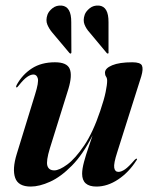

<svg xmlns="http://www.w3.org/2000/svg" viewBox="-20 -677 554 706"><path d="M482.5 -93.5Q486 -93 481.5 -87Q453.5 -43 414.2 -17Q375 9 334.5 9Q282 9 282 -38Q282 -56 289 -82Q296 -108 305.2 -134.2Q314.5 -160.5 320.5 -179.5Q285 -109 244.2 -67.8Q203.5 -26.5 164.2 -8.8Q125 9 93 9Q47 9 35.8 -23Q24.5 -55 41.5 -110.5L109 -330Q123 -374.5 119 -388.8Q115 -403 103 -403Q92.5 -403 79.8 -394.2Q67 -385.5 48 -361.5Q43 -355 41 -355.5Q37 -356 42 -366Q62.5 -403 97.2 -425.5Q132 -448 182 -448Q226 -448 236.2 -424Q246.5 -400 231.5 -350L163.5 -132Q149 -84.5 154.2 -67.5Q159.5 -50.5 179.5 -50.5Q198 -50.5 227.5 -72.2Q257 -94 289.5 -142Q322 -190 348.5 -269Q363 -311.5 368.5 -338.8Q374 -366 374 -380Q374 -389.5 370 -395.2Q366 -401 366 -409.5Q366 -426 392.5 -437Q419 -448 466.5 -448Q496.5 -448 502 -435.8Q507.5 -423.5 499.5 -396.5L411 -117Q397.5 -75.5 400 -60.2Q402.5 -45 415.5 -45Q426 -45 439.5 -54.2Q453 -63.5 475 -89Q480 -94 482.5 -93.5ZM379 -595.5V-486Q380 -482 378 -480.5Q375 -479 372.5 -482L309.5 -557.5Q297 -571 290.8 -586.8Q284.5 -602.5 291.5 -623Q296 -635.5 310 -646.8Q324 -658 344 -656.5Q379.5 -653 379 -595.5ZM242 -595.5 242.5 -486Q243 -482.5 241 -480.5Q238 -479 235.5 -482L172 -557.5Q160.5 -571 154 -586.8Q147.5 -602.5 154.5 -623Q159 -635.5 173 -646.8Q187 -658 207 -656.5Q242.5 -652.5 242 -595.5Z"/></svg>

Font: Fraunces 144pt S000 SemiBold
Style: Italic
Weight: 600
Italic angle: -16°
Version: Version 1.000; ttfautohint (v1.8.3)